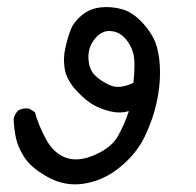

<svg xmlns="http://www.w3.org/2000/svg" viewBox="-20 -188 540 529"><path d="M93.8 289.1Q61.5 268.6 45.4 242.7Q29.3 216.8 23.9 191.9Q18.6 167 17.6 140.6Q19.5 127.9 29.3 117.2Q42 108.4 60.5 111.3L76.2 121.1Q85.9 157.2 106.9 195.8Q127.9 234.4 161.6 246.6Q195.3 258.8 241.2 238.8Q287.1 218.8 305.2 186.5Q323.2 154.3 335 118.2Q312.5 125 287.6 119.6Q262.7 114.3 240.2 102.5Q217.8 90.8 190.9 62Q164.1 33.2 158.7 3.9Q153.3 -25.4 159.7 -54.2Q166 -83 174.3 -105Q182.6 -127 204.6 -145.5Q226.6 -164.1 256.3 -167.5Q286.1 -170.9 316.4 -162.6Q346.7 -154.3 375 -122.6Q403.3 -90.8 412.1 -59.1Q420.9 -27.3 420.9 12.7Q420.9 52.7 411.1 96.7Q401.4 140.6 378.9 188Q356.4 235.4 309.6 273.4Q262.7 311.5 205.6 318.8Q148.4 326.2 93.8 289.1ZM347.7 40Q353.5 -17.6 347.2 -41Q340.8 -64.5 324.7 -82.5Q308.6 -100.6 284.7 -102.5Q260.7 -104.5 241.7 -81.5Q222.7 -58.6 223.6 -28.3Q224.6 2 240.7 18.6Q256.8 35.2 283.2 46.9Q309.6 58.6 347.7 40Z"/></svg>

Font: JasonHandwriting1
Style: Regular
Weight: 400
Version: Version 1.48.20